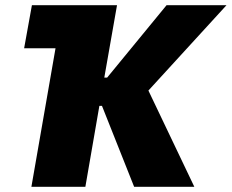

<svg xmlns="http://www.w3.org/2000/svg" viewBox="-20 -720 893 740"><path d="M73 -534H194L101 0H309L363 -312H373L497 0H729L552 -371L853 -700H622L393 -421H382L431 -700H103Z"/></svg>

Font: Fixel Display 20240404 Black
Style: Italic
Weight: 900
Italic angle: -10°
Designer: AlfaBravo + MacPaw
Foundry: Kyrylo Tkachov, Marchela Mozhyna, Serhii Makarenko, Maria Weinstein, Zakhar Kryvoshyya
Version: Version 1.211;Glyphs 3.2 (3225)